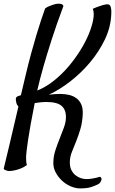

<svg xmlns="http://www.w3.org/2000/svg" viewBox="-70 -753 626 1046"><path d="M18.6 -195.3Q13.7 -216.8 19 -223.1Q24.4 -229.5 43.9 -234.4Q50.8 -262.7 56.6 -288.1Q62.5 -313.5 68.4 -337.9Q85 -408.2 100.1 -463.4Q115.2 -518.6 128.4 -562.5Q141.6 -606.4 153.3 -641.6Q165 -676.8 175.8 -707Q186.5 -714.8 197.3 -719.2Q208 -723.6 217.8 -726.6Q228.5 -730.5 240.2 -732.4Q250 -733.4 257.8 -732.4Q264.6 -731.4 269.5 -728.5Q274.4 -725.6 275.4 -719.7Q238.3 -621.1 211.4 -537.1Q184.6 -453.1 167 -391.6Q146.5 -319.3 132.8 -259.8Q179.7 -278.3 223.1 -313Q266.6 -347.7 302.7 -390.1Q338.9 -432.6 367.7 -479Q396.5 -525.4 414.1 -568.4Q431.6 -611.3 438 -647.5Q444.3 -683.6 435.5 -705.1Q459 -715.8 479.5 -721.7Q490.2 -725.6 500 -727.5Q525.4 -734.4 531.7 -719.2Q538.1 -704.1 536.1 -673.8Q533.2 -604.5 501.5 -538.1Q469.7 -471.7 420.9 -413.6Q372.1 -355.5 313 -309.6Q253.9 -263.7 196.3 -237.3Q212.9 -239.3 228.5 -240.2Q244.1 -241.2 257.8 -241.2Q284.2 -241.2 306.6 -235.8Q329.1 -230.5 346.2 -217.8Q363.3 -205.1 372.6 -184.6Q381.8 -164.1 380.9 -133.8Q378.9 -86.9 368.2 -50.8Q357.4 -14.6 345.2 16.1Q333 46.9 322.3 73.2Q311.5 99.6 310.5 127Q309.6 154.3 318.4 172.4Q327.1 190.4 341.3 201.7Q355.5 212.9 371.1 217.8Q386.7 222.7 400.4 222.7Q417 222.7 436.5 219.2Q456.1 215.8 470.7 210.9Q476.6 209 480 213.9Q483.4 218.8 483.4 222.7Q483.4 226.6 478.5 236.8Q473.6 247.1 460 252.9Q446.3 259.8 424.8 266.6Q403.3 273.4 366.2 273.4Q341.8 273.4 315.4 262.2Q289.1 251 267.6 231Q246.1 210.9 232.4 184.6Q218.8 158.2 220.7 127.9Q221.7 95.7 232.4 63.5Q243.2 31.2 255.4 1Q267.6 -29.3 277.8 -57.1Q288.1 -85 289.1 -109.4Q291 -153.3 266.6 -175.3Q242.2 -197.3 183.6 -197.3Q164.1 -197.3 147 -195.3Q129.9 -193.4 119.1 -191.4Q92.8 -58.6 83 8.8Q73.2 76.2 72.3 96.7V114.3Q72.3 122.1 73.2 130.4Q74.2 138.7 76.2 146.5Q58.6 159.2 41.5 165.5Q24.4 171.9 10.7 174.8Q-5.9 178.7 -19.5 178.7Q-26.4 178.7 -32.2 176.8Q-37.1 174.8 -42.5 172.9Q-47.9 170.9 -49.8 166Q-34.2 100.6 -19.5 40Q-4.9 -20.5 5.9 -68.4Q18.6 -123 30.3 -172.9Q26.4 -176.8 23.4 -181.6Q20.5 -186.5 18.6 -195.3Z"/></svg>

Font: Satisfy
Style: Regular
Weight: 400
Designer: Font Diner, Inc
Foundry: Font Diner, Inc
Version: Version 1.001